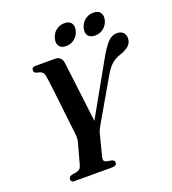

<svg xmlns="http://www.w3.org/2000/svg" viewBox="-155 -990 990 1105"><g transform="rotate(-20 340.5 -437.0)"><path d="M369.5 -21Q369.5 0 344 0H109.5Q89.5 0 89.5 -18Q89.5 -32.5 107 -39L138.5 -44.5Q153 -47.5 160 -55.2Q167 -63 171 -77.5L205 -202Q209.5 -219.5 209.2 -232.8Q209 -246 207 -264Q205 -277.5 200.8 -314.2Q196.5 -351 191.2 -398.5Q186 -446 180.5 -493.5Q175 -541 170.5 -576.8Q166 -612.5 163.5 -624.5Q160.5 -641 151.2 -649Q142 -657 120 -660.5Q103 -666 103 -680.5Q103 -700 126.5 -700H244.5Q284.5 -700 291 -658.5Q292.5 -646.5 296.5 -614.8Q300.5 -583 305.8 -539.8Q311 -496.5 316.8 -449.8Q322.5 -403 327.5 -360Q332.5 -317 336.5 -286.5L511 -597Q548.5 -664.5 574 -690.8Q599.5 -717 630 -717Q654.5 -717 668 -703.2Q681.5 -689.5 681 -668.5Q681 -641.5 662 -623.8Q643 -606 606.5 -594Q576 -584.5 553.2 -565Q530.5 -545.5 507 -505L362 -254.5Q353 -239 347.5 -226.8Q342 -214.5 339 -200.5L306.5 -72.5Q301 -49 322.5 -44L354.5 -38.5Q369.5 -32.5 369.5 -21ZM332 -746.5Q303 -746.5 290.2 -764Q277.5 -781.5 285 -810Q292 -839 314.2 -856.5Q336.5 -874 366 -874Q395 -874 407.8 -856.5Q420.5 -839 413 -810Q405.5 -782 383.5 -764.2Q361.5 -746.5 332 -746.5ZM509 -746.5Q480 -746.5 467 -764Q454 -781.5 461.5 -810Q469 -839 491.2 -856.5Q513.5 -874 543 -874Q572.5 -874 585.2 -856.5Q598 -839 591 -810Q583.5 -782 561.2 -764.2Q539 -746.5 509 -746.5Z"/></g></svg>

Font: Fraunces 144pt Soft SemiBold
Style: Italic
Weight: 600
Italic angle: -16°
Version: Version 1.000;[b76b70a41]